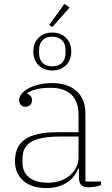

<svg xmlns="http://www.w3.org/2000/svg" viewBox="-20 -941 567 973"><path d="M215 12Q140 12 98 -25Q56 -62 56 -124Q56 -161 68 -188.5Q80 -216 106 -234.5Q132 -253 174 -262Q216 -271 275 -271H378V-359Q378 -427 341.5 -461.5Q305 -496 237 -496Q191 -496 162 -488Q133 -480 118 -469V-467Q128 -462 135 -454Q142 -446 142 -433Q142 -418 133 -409Q124 -400 109 -400Q95 -400 86 -409Q77 -418 77 -434Q77 -450 89.5 -465.5Q102 -481 124 -493Q146 -505 177 -512.5Q208 -520 244 -520Q322 -520 367.5 -480Q413 -440 413 -364V-21H492V-3Q482 2 463.5 5Q445 8 430 8Q403 8 391.5 -3.5Q380 -15 380 -43V-87H377Q370 -69 357.5 -51.5Q345 -34 325.5 -20Q306 -6 278.5 3Q251 12 215 12ZM223 -15Q256 -15 284.5 -24.5Q313 -34 333.5 -51.5Q354 -69 366 -92.5Q378 -116 378 -144V-249H282Q229 -249 193 -241.5Q157 -234 135 -220Q113 -206 103.5 -185Q94 -164 94 -137V-114Q94 -70 127 -42.5Q160 -15 223 -15ZM245 -605Q277 -605 294.5 -623Q312 -641 312 -672V-688Q312 -719 294.5 -737Q277 -755 245 -755Q213 -755 195.5 -737Q178 -719 178 -688V-672Q178 -641 195.5 -623Q213 -605 245 -605ZM245 -584Q202 -584 175.5 -610.5Q149 -637 149 -680Q149 -723 175.5 -749.5Q202 -776 245 -776Q288 -776 314.5 -749.5Q341 -723 341 -680Q341 -637 314.5 -610.5Q288 -584 245 -584ZM229 -814 306 -921 333 -903 245 -804Z"/></svg>

Font: IBM Plex Serif ExtLt
Style: Regular
Weight: 200
Designer: Mike Abbink, Paul van der Laan, Pieter van Rosmalen
Foundry: Bold Monday
Version: Version 3.001